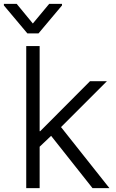

<svg xmlns="http://www.w3.org/2000/svg" viewBox="-54 -966 599 988"><path d="M150 -729V-291H153L409 -548H496L260 -312L509 2H422L209 -267L150 -211V2H81V-729ZM199 -946H265V-938L144 -794H87L-34 -938V-946H32L115 -845Z"/></svg>

Font: Sinter Normal
Style: Regular
Weight: 350
Foundry: Adobe & rsms
Version: Version 1.000